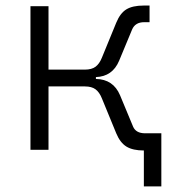

<svg xmlns="http://www.w3.org/2000/svg" viewBox="-20 -540 626 692"><path d="M89.8 0V-517.6H154.8V-289.1H286.1Q310.5 -289.1 324.5 -299.6Q338.4 -310.1 347.2 -332L398.9 -458Q413.1 -492.7 435.5 -506.3Q458 -520 498 -520H519V-460H499.5Q467.3 -460 456.1 -433.6L409.2 -320.8Q385.3 -264.2 325.7 -262.2V-255.4Q388.2 -254.4 412.6 -196.8L459.5 -84Q469.7 -59.6 502.9 -59.6H561.5V131.8H498.5V2.4Q459 2.4 436 -11.5Q413.1 -25.4 398.9 -59.6L347.2 -185.5Q338.4 -207.5 324.5 -218Q310.5 -228.5 286.1 -228.5H154.8V0Z"/></svg>

Font: Caskaydia Cove Light
Style: Regular
Weight: 300
Monospace: yes
Designer: Aaron Bell
Foundry: Saja Typeworks
Version: Version 4.300; ttfautohint (v1.8.3)